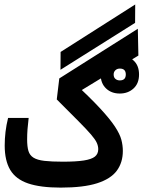

<svg xmlns="http://www.w3.org/2000/svg" viewBox="-20 -833 641 857"><path d="M251 4.4Q160.2 4.4 105.2 -14.4Q50.3 -33.2 25.6 -74.7Q1 -116.2 1 -183.6Q1 -213.4 4.6 -244.4Q8.3 -275.4 16.1 -306.6H107.9Q104.5 -278.3 102.8 -256.1Q101.1 -233.9 101.1 -211.4Q101.1 -178.7 106.9 -159.2Q112.8 -139.6 129.6 -129.2Q146.5 -118.7 178 -115Q209.5 -111.3 260.3 -111.3Q319.8 -111.3 354.2 -116.7Q388.7 -122.1 403.6 -134Q418.5 -146 418.5 -167Q418.5 -181.2 411.9 -195.8Q405.3 -210.4 386.2 -232.7Q367.2 -254.9 330.3 -292Q293.5 -329.1 233.4 -389.2L244.6 -482.9L595.2 -704.6L597.7 -585L282.7 -393.1L307.1 -466.8Q382.8 -397 427 -349.1Q471.2 -301.3 493.2 -267.8Q515.1 -234.4 521.7 -209.2Q528.3 -184.1 528.3 -159.2Q528.3 -107.9 501.5 -71.3Q474.6 -34.7 413.8 -15.1Q353 4.4 251 4.4ZM250 -521.5 250.5 -601.1 583.5 -813 583 -731ZM514.6 -415.5Q477.1 -415.5 453.1 -438.5Q429.2 -461.4 429.2 -500.5Q429.2 -539.1 453.9 -562.3Q478.5 -585.4 514.6 -585.4Q551.3 -585.4 575.9 -563.2Q600.6 -541 600.6 -500.5Q600.6 -460.4 575.9 -438Q551.3 -415.5 514.6 -415.5ZM514.6 -474.1Q541.5 -474.1 541.5 -500.5Q541.5 -526.9 515.1 -526.9Q502.9 -526.9 495.1 -519.5Q487.3 -512.2 487.3 -500.5Q487.3 -487.3 495.4 -480.7Q503.4 -474.1 514.6 -474.1Z"/></svg>

Font: Cascadia Code Medium
Style: Regular
Weight: 500
Monospace: yes
Designer: Aaron Bell
Foundry: Saja Typeworks
Version: Version 2407.024